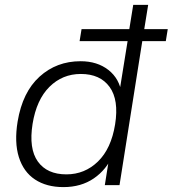

<svg xmlns="http://www.w3.org/2000/svg" viewBox="-20 -756 705 784"><path d="M239 8Q170 8 123 -23Q76 -54 57 -114.5Q38 -175 52 -260Q72 -380 141.5 -443Q211 -506 309 -506Q377 -506 422.5 -470.5Q468 -435 477 -373L467 -377L501 -588H305L313 -637H508L524 -736H585L569 -637H665L657 -588H561L468 0H408L428 -126L442 -125Q415 -63 363 -27.5Q311 8 239 8ZM251 -44Q326 -44 380 -96.5Q434 -149 450 -248Q466 -348 427.5 -401Q389 -454 310 -454Q235 -454 182 -401.5Q129 -349 113 -250Q97 -149 134.5 -96.5Q172 -44 251 -44Z"/></svg>

Font: Mulish ExtraLight Light
Style: Italic
Weight: 300
Italic angle: -9°
Version: Version 3.603